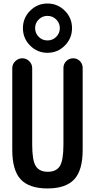

<svg xmlns="http://www.w3.org/2000/svg" viewBox="-20 -1062 540 1092"><path d="M299.8 -852.5Q320.3 -873 320.3 -901.9Q320.3 -930.7 299.8 -951.2Q279.3 -971.7 250 -971.7Q220.7 -971.7 200.2 -951.2Q179.7 -930.7 179.7 -901.9Q179.7 -873 200.2 -852.5Q220.7 -832 250 -832Q279.3 -832 299.8 -852.5ZM151.4 -802.7Q110.4 -843.8 110.4 -901.9Q110.4 -960 151.4 -1001Q192.4 -1042 250 -1042Q307.6 -1042 348.6 -1001Q389.6 -960 389.6 -901.9Q389.6 -843.8 348.6 -802.7Q307.6 -761.7 250 -761.7Q192.4 -761.7 151.4 -802.7ZM49.8 -210V-673.8Q49.8 -697.3 66.9 -713.9Q84 -730.5 106.9 -730.5Q129.9 -730.5 146.5 -713.9Q163.1 -697.3 163.1 -673.8V-240.2Q163.1 -149.4 183.6 -117.2Q204.1 -85 252 -85Q299.8 -85 320.3 -117.2Q340.8 -149.4 340.8 -240.2V-675.8Q340.8 -698.2 356.9 -714.4Q373 -730.5 396.5 -730.5Q418.9 -730.5 434.6 -714.4Q450.2 -698.2 450.2 -675.8V-210Q450.2 -92.8 401.9 -41.5Q353.5 9.8 250 9.8Q146.5 9.8 98.1 -41.5Q49.8 -92.8 49.8 -210Z"/></svg>

Font: Rounded-X Mgen+ 2m medium
Style: Regular
Weight: 500
Designer: [Source Han Sans]
Ryoko NISHIZUKA  (kana & ideographs); Paul D. Hunt (Latin, Greek & Cyrillic); Wenlong ZHANG  (bopomofo
Version: Version 1.059.20150602